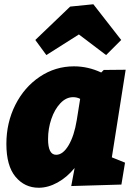

<svg xmlns="http://www.w3.org/2000/svg" viewBox="-20 -868 637 903"><path d="M571 -540 506 -128 568 -103 551 0 315 7 331 -78Q295 -34 250.5 -9.5Q206 15 162 15Q96 15 53 -36.5Q10 -88 10 -191Q10 -291 52 -374.5Q94 -458 167 -507Q240 -556 328 -556Q394 -556 456 -527L468 -539ZM341 -303 357 -403Q342 -411 324 -411Q291 -411 264 -382.5Q237 -354 221.5 -308.5Q206 -263 206 -214Q206 -140 244 -140Q276 -140 302.5 -184.5Q329 -229 341 -303ZM419 -848 550 -680 479 -609 351 -706 198 -609 146 -680 310 -837Z"/></svg>

Font: Bitter Pro Black
Style: Italic
Weight: 900
Italic angle: -9°
Designer: Sol Matas, and Bitter project Authors
Foundry: Sol Matas
Version: Version 1.010